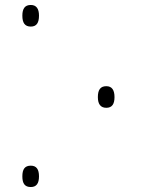

<svg xmlns="http://www.w3.org/2000/svg" viewBox="-20 -744 603 773"><path d="M104 -637C127 -637 137 -652 137 -681C137 -708 127 -724 104 -724C80 -724 70 -709 70 -681C70 -652 80 -637 104 -637ZM408 -310C431 -310 441 -325 441 -353C441 -381 431 -397 408 -397C384 -397 374 -382 374 -353C374 -325 385 -310 408 -310ZM104 9C127 9 137 -6 137 -34C137 -62 127 -77 104 -77C80 -77 70 -63 70 -34C70 -5 80 9 104 9Z"/></svg>

Font: Noto Sans Mono SemiCondensed ExtraLight
Style: Regular
Weight: 200
Width: 4
Designer: Monotype Design Team
Foundry: Monotype Imaging Inc.
Version: Version 2.014